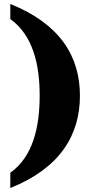

<svg xmlns="http://www.w3.org/2000/svg" viewBox="-20 -801 480 968"><path d="M32 70V147C284 46 383 -121 383 -319C383 -515 284 -680 32 -781V-705C146 -623 180 -476 180 -319C180 -160 146 -11 32 70Z"/></svg>

Font: Noto Serif Georgian Black
Style: Regular
Weight: 900
Designer: Monotype Design Team, Akaki Razmadze
Foundry: Google LLC
Version: Version 2.003